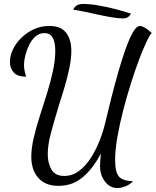

<svg xmlns="http://www.w3.org/2000/svg" viewBox="-20 -850 786 969"><path d="M572 99Q535 99 510 66.5Q485 34 485 -11Q485 -21 486 -38Q487 -55 489 -76Q453 -4 400.5 42Q348 88 275 88Q209 88 173.5 48Q138 8 138 -59Q138 -101 150 -153.5Q162 -206 180.5 -263Q199 -320 217 -378Q235 -436 247 -491Q259 -546 259 -593Q259 -683 205 -683Q178 -683 158.5 -665.5Q139 -648 126.5 -622Q114 -596 107.5 -569Q101 -542 101 -522Q101 -507 104.5 -491Q108 -475 112 -463Q68 -463 49 -484.5Q30 -506 30 -537Q30 -568 45 -600Q60 -632 87.5 -659Q115 -686 151 -702.5Q187 -719 229 -719Q287 -719 313.5 -685Q340 -651 340 -593Q340 -556 331 -511Q322 -466 308 -418Q294 -370 279 -324Q255 -245 238 -182.5Q221 -120 221 -72Q221 -26 240 6Q259 38 304 38Q345 38 379 12.5Q413 -13 439 -54Q465 -95 483 -141Q501 -187 510 -226Q524 -285 541 -352.5Q558 -420 576.5 -485Q595 -550 614 -603Q633 -656 651 -687.5Q669 -719 687 -719Q696 -719 712.5 -709.5Q729 -700 746 -683Q737 -676 720 -640.5Q703 -605 682 -549.5Q661 -494 640 -427Q619 -360 601 -290Q583 -220 572 -156Q561 -92 561 -43Q561 21 581.5 42.5Q602 64 651 64Q637 81 614 90Q591 99 572 99ZM601 -757Q578 -757 545 -762.5Q512 -768 475.5 -776Q439 -784 406 -791Q373 -798 350 -801Q361 -830 399 -830Q435 -830 477.5 -822.5Q520 -815 563 -804Q606 -793 641 -781Q628 -757 601 -757Z"/></svg>

Font: Dancing Script SemiBold
Style: Regular
Weight: 600
Designer: Pablo Impallari
Foundry: Pablo Impallari
Version: Version 2.001